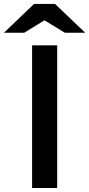

<svg xmlns="http://www.w3.org/2000/svg" viewBox="-75 -937 445 957"><path d="M210 -710.9V0H85V-710.9ZM199.2 -917.5 349.6 -773.9H248L146.5 -835.9L45.9 -773.9H-55.2L94.7 -917.5Z"/></svg>

Font: Ufes Sans SemiBold
Style: Regular
Weight: 600
Designer: Ricardo Esteves & Filipe Motta
Foundry: ProDesignUfes - Ricardo Esteves, Filipe Motta (This is a derivative work, based on Roboto family, by Christian Robertson
Version: Version 2.0